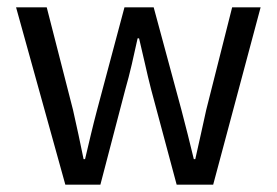

<svg xmlns="http://www.w3.org/2000/svg" viewBox="-20 -506 758 526"><path d="M159 0 24 -486H108L180 -205Q188 -170 195 -137Q202 -104 209 -70H213Q221 -104 229 -137.5Q237 -171 246 -205L321 -486H401L477 -205Q486 -170 494.5 -137Q503 -104 511 -70H515Q523 -104 530 -137Q537 -170 545 -205L616 -486H694L564 0H464L394 -261Q385 -296 377.5 -330Q370 -364 361 -401H357Q349 -364 341 -329.5Q333 -295 323 -260L255 0Z"/></svg>

Font: Processing Sans Pro
Style: Regular
Weight: 400
Designer: Paul D. Hunt
Foundry: Adobe Systems Incorporated
Version: Version 2.020;PS 2.000;hotconv 1.0.86;makeotf.lib2.5.63406